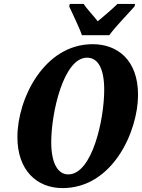

<svg xmlns="http://www.w3.org/2000/svg" viewBox="-20 -951 726 982"><path d="M399 -771H539C573 -818 635 -880 668 -918L671 -931H581C560 -910 510 -867 480 -842C461 -867 421 -909 408 -931H337L334 -918C351 -880 386 -810 399 -771ZM300 11C557 11 686 -280 686 -466C686 -645 580 -725 454 -725C205 -725 69 -445 69 -250C69 -80 168 11 300 11ZM329 -59C280 -59 242 -109 242 -224C242 -374 305 -656 425 -656C479 -656 513 -605 513 -491C513 -341 452 -59 329 -59Z"/></svg>

Font: Noto Serif ExtraCondensed Black
Style: Italic
Weight: 900
Width: 2
Italic angle: -12°
Designer: Monotype Design Team
Foundry: Monotype Imaging Inc.
Version: Version 2.014